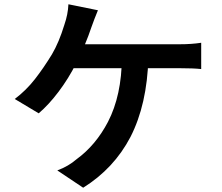

<svg xmlns="http://www.w3.org/2000/svg" viewBox="-20 -828 1040 898"><path d="M422 -740 408 -702Q380 -618 336 -531Q300 -460 254 -399Q208 -338 161 -298L49 -365Q102 -405 143 -457.5Q184 -510 223 -574Q256 -630 281 -712Q298 -761 300 -808L438 -780Q425 -748 422 -740ZM510 -621H608H700H775H820Q876 -621 921 -628V-505Q885 -509 820 -509H764H671H558H443H344H279L290 -621ZM590 -187Q513 -40 369 50L248 -31Q300 -50 339 -84Q428 -149 485 -258Q549 -382 550 -558L674 -557Q668 -339 590 -187Z"/></svg>

Font: Merged Yaku Han JP SemiBold
Style: Regular
Weight: 600
Designer: Ryoko NISHIZUKA 西塚涼子 (kana, bopomofo & ideographs); Paul D. Hunt (Latin, Greek & Cyrillic); Sandoll Communications 산돌커뮤니
Foundry: Adobe
Version: Version 2.004